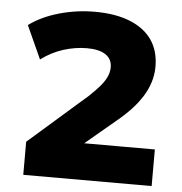

<svg xmlns="http://www.w3.org/2000/svg" viewBox="-52 -766 774 815"><g transform="rotate(5 335.5 -358.0)"><path d="M77 0V-141L326 -359Q349 -381 367 -401Q385 -421 396 -442.5Q407 -464 407 -487Q407 -522 379.5 -540.5Q352 -559 300 -559Q250 -559 199.5 -543Q149 -527 105 -494L41 -635Q94 -674 168 -695Q242 -716 320 -716Q408 -716 470 -691Q532 -666 564 -619.5Q596 -573 596 -506Q596 -472 586 -440Q576 -408 557.5 -378.5Q539 -349 512.5 -320.5Q486 -292 453 -265L304 -140L301 -156H624V0Z"/></g></svg>

Font: Nunito Sans 10pt SemiExpanded Black
Style: Regular
Weight: 900
Width: 6
Designer: Vernon Adams
Foundry: Vernon Adams
Version: Version 3.101;gftools[0.9.27]